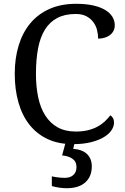

<svg xmlns="http://www.w3.org/2000/svg" viewBox="-20 -744 654 1004"><path d="M377.9 -724.1Q429.2 -724.1 467 -715.6Q504.9 -707 530 -691.9Q555.2 -676.8 567.6 -656.2Q580.1 -635.7 580.1 -611.8Q580.1 -595.7 573.5 -582.8Q566.9 -569.8 555.2 -560.8Q543.5 -551.8 527.6 -546.9Q511.7 -542 493.2 -542Q493.2 -565.4 487.1 -588.4Q481 -611.3 467 -629.6Q453.1 -647.9 430.9 -659.4Q408.7 -670.9 376 -670.9Q319.3 -670.9 279.8 -650.1Q240.2 -629.4 215.3 -589.6Q190.4 -549.8 179.2 -491.5Q168 -433.1 168 -357.9Q168 -291 179.7 -235.4Q191.4 -179.7 216.8 -139.9Q242.2 -100.1 281.5 -78.1Q320.8 -56.2 376 -56.2Q412.6 -56.2 440.7 -63.2Q468.8 -70.3 490.2 -82Q511.7 -93.8 528.1 -109.1Q544.4 -124.5 557.1 -141.1Q565.4 -135.7 570.8 -126.5Q576.2 -117.2 576.2 -102.1Q576.2 -83 563.2 -63.2Q550.3 -43.5 523.9 -27.3Q497.6 -11.2 457 -0.7Q416.5 9.8 360.8 9.8Q286.1 9.8 229.5 -16.6Q172.9 -43 134.5 -91.3Q96.2 -139.6 76.7 -207.5Q57.1 -275.4 57.1 -357.9Q57.1 -439 77.6 -506.3Q98.1 -573.7 138.4 -622.1Q178.7 -670.4 238.8 -697.3Q298.8 -724.1 377.9 -724.1ZM460 126Q460 179.2 426 209.7Q392.1 240.2 328.1 240.2Q320.3 240.2 310.5 239.5Q300.8 238.8 290.5 237.3Q280.3 235.8 270 233.6Q259.8 231.4 251 229V178.2Q269 182.1 287.1 184.1Q305.2 186 318.8 186Q347.7 186 363.8 170.9Q379.9 155.8 379.9 129.9Q379.9 100.6 358.6 85.9Q337.4 71.3 304.7 68.8L325.7 -8.8H373L362.8 34.2Q411.6 38.1 435.8 62.3Q460 86.4 460 126Z"/></svg>

Font: Droid Serif
Style: Regular
Weight: 400
Version: Version 1.00 build 112